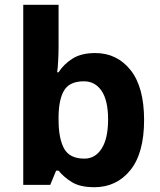

<svg xmlns="http://www.w3.org/2000/svg" viewBox="-20 -780 673 810"><path d="M227.1 -759.8V-583Q227.1 -552.2 225.3 -522Q223.6 -491.7 221.2 -475.1H227.1Q248.5 -508.8 285.6 -532.5Q322.8 -556.2 381.8 -556.2Q473.6 -556.2 530.8 -484.4Q587.9 -412.6 587.9 -273.9Q587.9 -133.8 529.8 -62Q471.7 9.8 377.9 9.8Q317.9 9.8 283.2 -11.7Q248.5 -33.2 227.1 -60.1H216.8L191.9 0H78.1V-759.8ZM334 -437Q275.4 -437 252 -400.9Q228.5 -364.7 227.1 -291V-274.9Q227.1 -195.3 250.5 -153.1Q273.9 -110.8 335.9 -110.8Q381.8 -110.8 408.9 -153.3Q436 -195.8 436 -275.9Q436 -356 408.7 -396.5Q381.3 -437 334 -437Z"/></svg>

Font: Open Sans
Style: Bold
Weight: 700
Designer: Monotype Design Team
Foundry: Monotype Imaging Inc.
Version: Version 3.000; ttfautohint (v1.8.4)